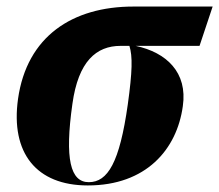

<svg xmlns="http://www.w3.org/2000/svg" viewBox="-20 -556 669 586"><path d="M248 10C426 10 520 -100 538 -232C553 -335 488 -396 394 -416H589L629 -536H387C201 -536 62 -445 35 -254C12 -89 91 10 248 10ZM251 0C195 0 177 -70 201 -239C219 -369 274 -416 348 -416H375C385 -384 384 -338 370 -237C345 -60 309 0 251 0Z"/></svg>

Font: Noto Serif Display SemiCondensed ExtraBold
Style: Italic
Weight: 800
Width: 4
Italic angle: -12°
Designer: Monotype Design Team
Foundry: Monotype Imaging Inc.
Version: Version 2.009